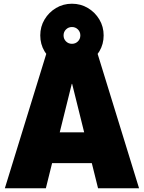

<svg xmlns="http://www.w3.org/2000/svg" viewBox="-20 -1010 772 1030"><path d="M6 0 231 -730H501L726 0H506L367 -560H365L226 0ZM171 -135V-300H561V-135ZM366 -650Q319 -650 280.5 -673Q242 -696 219 -734.5Q196 -773 196 -820Q196 -867 219 -905.5Q242 -944 280.5 -967Q319 -990 366 -990Q413 -990 451.5 -967Q490 -944 513 -905.5Q536 -867 536 -820Q536 -773 513 -734.5Q490 -696 451.5 -673Q413 -650 366 -650ZM366 -775Q385 -775 398 -788Q411 -801 411 -820Q411 -839 398 -852Q385 -865 366 -865Q347 -865 334 -852Q321 -839 321 -820Q321 -801 334 -788Q347 -775 366 -775Z"/></svg>

Font: M PLUS 2 Thin Black
Style: Regular
Weight: 900
Version: Version 1.001